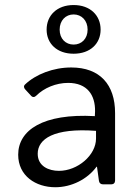

<svg xmlns="http://www.w3.org/2000/svg" viewBox="-20 -747 556 778"><path d="M278.3 -529.3C345.7 -529.3 387.7 -570.3 387.7 -627C387.7 -684.6 345.7 -726.6 278.3 -726.6C210.9 -726.6 168.9 -684.6 168.9 -627C168.9 -570.3 210.9 -529.3 278.3 -529.3ZM278.3 -688.5C310.5 -688.5 335 -664.1 335 -627C335 -589.8 310.5 -566.4 278.3 -566.4C246.1 -566.4 221.7 -589.8 221.7 -627C221.7 -664.1 246.1 -688.5 278.3 -688.5ZM268.6 -473.6C196.3 -473.6 125 -446.3 81.1 -404.3C75.2 -398.4 76.2 -390.6 83 -383.8L105.5 -359.4C112.3 -351.6 120.1 -352.5 127 -359.4C158.2 -390.6 207 -411.1 255.9 -411.1C334 -411.1 366.2 -361.3 365.2 -295.9L364.3 -276.4C154.3 -288.1 53.7 -219.7 53.7 -120.1C53.7 -34.2 125 11.7 204.1 11.7C269.5 11.7 334 -20.5 371.1 -71.3H373L380.9 -14.6C381.8 -5.9 387.7 0 397.5 0H430.7C440.4 0 446.3 -5.9 446.3 -15.6V-289.1C446.3 -404.3 384.8 -473.6 268.6 -473.6ZM218.8 -54.7C177.7 -54.7 132.8 -73.2 132.8 -124C132.8 -183.6 197.3 -229.5 369.1 -216.8V-185.5C369.1 -118.2 294.9 -54.7 218.8 -54.7Z"/></svg>

Font: Ed Sans Neue
Style: Regular
Weight: 400
Designer: Stephen Hutchings
Version: Version 1.004;PS 001.004;hotconv 1.0.88;makeotf.lib2.5.64775